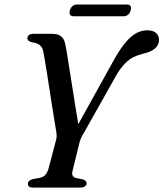

<svg xmlns="http://www.w3.org/2000/svg" viewBox="-20 -854 744 874"><path d="M315.5 -251 504 -591Q532 -639 556 -666Q580 -693 603 -704.5Q626 -716 650.5 -716Q677.5 -716 690.8 -703.5Q704 -691 704 -673.5Q704 -649.5 685.8 -633.5Q667.5 -617.5 629.5 -609Q608.5 -604 589.2 -594.8Q570 -585.5 551.5 -567.5Q533 -549.5 514 -519.5L364 -253Q355 -238.5 350.2 -228.2Q345.5 -218 342.5 -207.5L311 -79.5Q306.5 -64.5 310.2 -55.5Q314 -46.5 327 -43.5L355 -38Q366 -34.5 370 -30.2Q374 -26 374 -20Q374 -10.5 366 -5.2Q358 0 343.5 0H130.5Q117.5 0 112.2 -4.8Q107 -9.5 107 -17.5Q107 -32.5 130 -39L159 -44Q175.5 -47 185 -56.5Q194.5 -66 200 -83.5L234 -212Q238.5 -225.5 237.8 -239Q237 -252.5 234 -267Q232 -279.5 227.5 -306.8Q223 -334 217.2 -370.5Q211.5 -407 205.5 -446Q199.5 -485 193.8 -521Q188 -557 183.5 -583.8Q179 -610.5 176.5 -622Q172.5 -639.5 160.8 -648.8Q149 -658 127.5 -661Q116.5 -663.5 110.8 -668Q105 -672.5 104.5 -680Q104.5 -689 112 -694.5Q119.5 -700 132.5 -700H216Q244 -700 258 -689Q272 -678 277 -653.5Q280 -640.5 285 -610.2Q290 -580 296.2 -539.8Q302.5 -499.5 309.5 -455.5Q316.5 -411.5 323 -370.5Q329.5 -329.5 335 -297.5Q340.5 -265.5 344 -249.5ZM298 -806.5Q302 -820 310.5 -826.8Q319 -833.5 331 -833.5H557Q569 -833.5 573.8 -827Q578.5 -820.5 575 -807Q571 -793.5 562.8 -786.8Q554.5 -780 542 -780H316Q304 -780 299.2 -786.8Q294.5 -793.5 298 -806.5Z"/></svg>

Font: Fraunces
Style: Italic
Weight: 400
Italic angle: -16°
Version: Version 1.000;[b76b70a41]